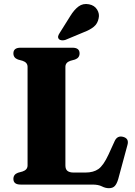

<svg xmlns="http://www.w3.org/2000/svg" viewBox="-20 -944 690 982"><path d="M363.5 -639.5 340 -633Q314.5 -624.5 314.5 -602V-98Q314.5 -78 325.2 -69.8Q336 -61.5 356.5 -61.5H417Q458 -61.5 483.5 -79.5Q509 -97.5 535 -153.5L566.5 -222.5Q580 -252 610 -244Q641 -235.5 632 -203L584.5 -27.5Q577.5 -4 567.2 7.2Q557 18.5 537 18.5Q519 18.5 501 9.2Q483 0 452.5 0H85.5Q48.5 0 48.5 -29Q48.5 -52 72 -60.5L95.5 -67Q121 -75.5 121 -98V-602Q121 -624.5 95.5 -633L72 -639.5Q48.5 -648 48.5 -671Q48.5 -700 85.5 -700H350.5Q387 -700 387 -671Q387 -648 363.5 -639.5ZM339.5 -862Q359 -894 381.8 -911Q404.5 -928 435.5 -922Q463.5 -916.5 476.8 -894.8Q490 -873 484.5 -850.5Q479.5 -823.5 460.2 -807.5Q441 -791.5 408 -779L314.5 -740Q306 -737 296.2 -737.8Q286.5 -738.5 281 -744.5Q275.5 -751.5 277.5 -759.2Q279.5 -767 285 -775Z"/></svg>

Font: Fraunces 9pt
Style: Bold
Weight: 700
Version: Version 1.000;[b76b70a41]